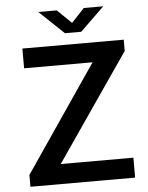

<svg xmlns="http://www.w3.org/2000/svg" viewBox="-60 -954 774 1003"><g transform="rotate(-5 327.0 -453.0)"><path d="M58.5 0V-62L438.5 -619.5H79.5V-723H611V-664L226.5 -104.5H607.5V0ZM308 -783.5 179 -906H275.5L350 -834L417.5 -906H519.5L393.5 -783.5Z"/></g></svg>

Font: Public Sans SemiBold
Style: Regular
Weight: 600
Designer: The Public Sans Project Authors: Dan O. Williams and USWDS (Libre Franklin designed by Pablo Impallari and Rodrigo Fuenz
Version: Version 1.007